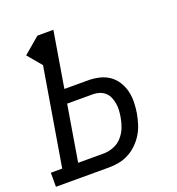

<svg xmlns="http://www.w3.org/2000/svg" viewBox="-143 -843 876 951"><g transform="rotate(-20 295.0 -367.5)"><path d="M-10 0V-74H50L136 -588L74 -662L160 -735H244L195 -441H319Q349 -441 377.5 -434.5Q406 -428 429 -412.5Q452 -397 467.5 -373Q483 -349 490 -321.5Q497 -294 496.5 -263.5Q496 -233 491 -204Q486 -177 478 -151Q470 -125 455.5 -101Q441 -77 420 -56.5Q399 -36 374 -23Q349 -10 322.5 -5Q296 0 269 0ZM134 -74H269Q295 -74 321.5 -84.5Q348 -95 366.5 -116Q385 -137 395 -163Q405 -189 409 -215Q412 -233 413 -251Q414 -269 411 -286Q408 -303 401.5 -318.5Q395 -334 382.5 -345.5Q370 -357 353.5 -362.5Q337 -368 319 -368H183Z"/></g></svg>

Font: Iosevka Etoile Oblique
Style: Regular
Weight: 400
Italic angle: -9°
Designer: Belleve Invis
Foundry: Belleve Invis
Version: Version 15.5.2; ttfautohint (v1.8.4)